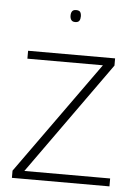

<svg xmlns="http://www.w3.org/2000/svg" viewBox="-52 -758 561 798"><g transform="rotate(5 228.5 -359.0)"><path d="M28 0V-30L364 -499H49V-532H412V-502L77 -33H435V0ZM233 -668Q222 -668 217 -675Q212 -682 212 -693Q212 -705 217 -711.5Q222 -718 233 -718Q246 -718 250.5 -711.5Q255 -705 255 -693Q255 -682 250.5 -675Q246 -668 233 -668Z"/></g></svg>

Font: Georama ExtraLight
Style: Regular
Weight: 250
Version: Version 1.001